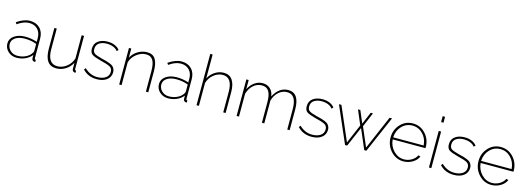

<svg xmlns="http://www.w3.org/2000/svg" viewBox="3 -1679 7237 2638"><g transform="rotate(15 3621.5 -360.0)"><path d="M253 -301Q342 -301 421 -273V-328Q421 -405 376 -451Q331 -497 257 -497Q179 -497 90 -434L73 -459Q174 -528 259 -528Q349 -528 402 -473.5Q455 -419 455 -326V-52Q455 -30 473 -30V0Q459 1 454 -1Q425 -7 423 -42V-87Q387 -41 330 -15.5Q273 10 208 10Q135 10 86 -36Q37 -82 37 -149Q37 -216 97.5 -258.5Q158 -301 253 -301ZM403 -104Q421 -126 421 -148V-243Q343 -273 255 -273Q172 -273 121 -239.5Q70 -206 70 -151Q70 -96 110.5 -57.5Q151 -19 212 -19Q273 -19 325 -42.5Q377 -66 403 -104Z M606 -224V-520H640V-228Q640 -22 779 -22Q850 -22 910.5 -69Q971 -116 994 -190V-520H1028V-52Q1028 -30 1046 -30V0Q1033 1 1027 -1Q1014 -4 1005.5 -15.5Q997 -27 997 -42L996 -128Q962 -64 902 -27Q842 10 772 10Q606 10 606 -224Z M1349 10Q1224 10 1147 -74L1165 -98Q1246 -20 1348 -20Q1421 -20 1466 -51Q1511 -82 1511 -137Q1511 -186 1473 -207Q1435 -228 1338 -251Q1247 -274 1212 -297.5Q1177 -321 1177 -379Q1177 -452 1230 -490Q1283 -528 1364 -528Q1424 -528 1469.5 -507.5Q1515 -487 1536 -454L1514 -435Q1493 -465 1451.5 -481.5Q1410 -498 1360 -498Q1295 -498 1252.5 -469.5Q1210 -441 1210 -384Q1210 -339 1238.5 -320.5Q1267 -302 1346 -282Q1392 -271 1414.5 -264.5Q1437 -258 1467 -246Q1497 -234 1510.5 -221Q1524 -208 1534 -188Q1544 -168 1544 -141Q1544 -72 1490.5 -31Q1437 10 1349 10Z M2081 0H2047V-290Q2047 -397 2016.5 -446.5Q1986 -496 1920 -496Q1849 -496 1785.5 -447Q1722 -398 1701 -325V0H1667V-520H1700V-390Q1732 -452 1794 -490Q1856 -528 1926 -528Q2007 -528 2044 -470Q2081 -412 2081 -294Z M2409 -301Q2498 -301 2577 -273V-328Q2577 -405 2532 -451Q2487 -497 2413 -497Q2335 -497 2246 -434L2229 -459Q2330 -528 2415 -528Q2505 -528 2558 -473.5Q2611 -419 2611 -326V-52Q2611 -30 2629 -30V0Q2615 1 2610 -1Q2581 -7 2579 -42V-87Q2543 -41 2486 -15.5Q2429 10 2364 10Q2291 10 2242 -36Q2193 -82 2193 -149Q2193 -216 2253.5 -258.5Q2314 -301 2409 -301ZM2559 -104Q2577 -126 2577 -148V-243Q2499 -273 2411 -273Q2328 -273 2277 -239.5Q2226 -206 2226 -151Q2226 -96 2266.5 -57.5Q2307 -19 2368 -19Q2429 -19 2481 -42.5Q2533 -66 2559 -104Z M3181 0H3147V-290Q3147 -496 3010 -496Q2941 -496 2881 -447Q2821 -398 2801 -325V0H2767V-730H2801V-390Q2833 -453 2891.5 -490.5Q2950 -528 3016 -528Q3098 -528 3139.5 -467.5Q3181 -407 3181 -294Z M4092 0H4058V-290Q4058 -496 3926 -496Q3858 -496 3805 -448.5Q3752 -401 3731 -324V0H3697V-290Q3697 -396 3665.5 -446Q3634 -496 3566 -496Q3498 -496 3445.5 -449Q3393 -402 3371 -325V0H3337V-520H3370V-390Q3403 -455 3455.5 -491.5Q3508 -528 3570 -528Q3635 -528 3677 -488.5Q3719 -449 3727 -382Q3804 -528 3933 -528Q4092 -528 4092 -294Z M4405 10Q4280 10 4203 -74L4221 -98Q4302 -20 4404 -20Q4477 -20 4522 -51Q4567 -82 4567 -137Q4567 -186 4529 -207Q4491 -228 4394 -251Q4303 -274 4268 -297.5Q4233 -321 4233 -379Q4233 -452 4286 -490Q4339 -528 4420 -528Q4480 -528 4525.5 -507.5Q4571 -487 4592 -454L4570 -435Q4549 -465 4507.5 -481.5Q4466 -498 4416 -498Q4351 -498 4308.5 -469.5Q4266 -441 4266 -384Q4266 -339 4294.5 -320.5Q4323 -302 4402 -282Q4448 -271 4470.5 -264.5Q4493 -258 4523 -246Q4553 -234 4566.5 -221Q4580 -208 4590 -188Q4600 -168 4600 -141Q4600 -72 4546.5 -31Q4493 10 4405 10Z M5374 -520H5409L5183 0H5153L5032 -282L4910 0H4880L4654 -520H4689L4896 -41L5012 -313L4925 -519H4958L5032 -345L5106 -519H5138L5051 -313L5168 -41Z M5710 10Q5605 10 5531 -70.5Q5457 -151 5457 -263Q5457 -373 5529 -450.5Q5601 -528 5706 -528Q5812 -528 5885 -449.5Q5958 -371 5959 -260Q5959 -249 5958 -244H5492Q5500 -149 5563 -84Q5626 -19 5712 -19Q5769 -19 5819 -48.5Q5869 -78 5890 -124L5921 -116Q5899 -61 5839.5 -25.5Q5780 10 5710 10ZM5491 -273H5925Q5918 -371 5856.5 -434.5Q5795 -498 5707 -498Q5619 -498 5557.5 -434Q5496 -370 5491 -273Z M6073 -646V-730H6107V-646ZM6073 0V-520H6107V0Z M6427 10Q6302 10 6225 -74L6243 -98Q6324 -20 6426 -20Q6499 -20 6544 -51Q6589 -82 6589 -137Q6589 -186 6551 -207Q6513 -228 6416 -251Q6325 -274 6290 -297.5Q6255 -321 6255 -379Q6255 -452 6308 -490Q6361 -528 6442 -528Q6502 -528 6547.5 -507.5Q6593 -487 6614 -454L6592 -435Q6571 -465 6529.5 -481.5Q6488 -498 6438 -498Q6373 -498 6330.5 -469.5Q6288 -441 6288 -384Q6288 -339 6316.5 -320.5Q6345 -302 6424 -282Q6470 -271 6492.5 -264.5Q6515 -258 6545 -246Q6575 -234 6588.5 -221Q6602 -208 6612 -188Q6622 -168 6622 -141Q6622 -72 6568.5 -31Q6515 10 6427 10Z M6961 10Q6856 10 6782 -70.5Q6708 -151 6708 -263Q6708 -373 6780 -450.5Q6852 -528 6957 -528Q7063 -528 7136 -449.5Q7209 -371 7210 -260Q7210 -249 7209 -244H6743Q6751 -149 6814 -84Q6877 -19 6963 -19Q7020 -19 7070 -48.5Q7120 -78 7141 -124L7172 -116Q7150 -61 7090.5 -25.5Q7031 10 6961 10ZM6742 -273H7176Q7169 -371 7107.5 -434.5Q7046 -498 6958 -498Q6870 -498 6808.5 -434Q6747 -370 6742 -273Z"/></g></svg>

Font: Raleway-v4020 ExtraLight
Style: Regular
Weight: 275
Designer: Matt McInerney, Pablo Impallari, Rodrigo Fuenzalida
Foundry: Matt McInerney, Pablo Impallari, Rodrigo Fuenzalida
Version: Version 4.020;PS 004.020;hotconv 1.0.88;makeotf.lib2.5.64775